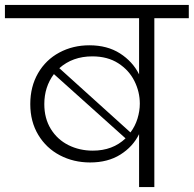

<svg xmlns="http://www.w3.org/2000/svg" viewBox="-49 -760 787 780"><path d="M718 -740V-686H578V0H516V-215Q491 -164 440 -132Q389 -100 317 -100Q250 -100 194.5 -129Q139 -158 106.5 -212Q74 -266 74 -337Q74 -408 105.5 -462.5Q137 -517 192 -546.5Q247 -576 314 -576Q387 -576 438.5 -543Q490 -510 516 -458V-686H-29V-740ZM326 -531Q246 -531 192 -483L481 -222Q500 -247 509.5 -278Q519 -309 519 -339Q519 -387 497 -431Q475 -475 431.5 -503Q388 -531 326 -531ZM131 -337Q131 -279 157.5 -236Q184 -193 229 -170.5Q274 -148 328 -148Q409 -148 461 -198L170 -459Q131 -407 131 -337Z"/></svg>

Font: A Bank Premium Light
Style: Regular
Weight: 300
Designer: Ninad Kale (Devanagari), Jonny Pinhorn (Latin), Htun Naung (Myanmar)
Foundry: Indian Type Foundry
Version: 4.004